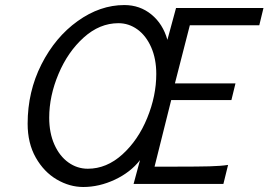

<svg xmlns="http://www.w3.org/2000/svg" viewBox="-20 -728 1063 760"><path d="M1006.3 -627.9H731.4L672.4 -397.9H912.1L896 -332H657.7L591.8 -68.4H679.7Q764.2 -68.4 809.3 -69.6Q854.5 -70.8 882.8 -75.2L864.3 0H508.8L534.2 -94.2Q496.6 -45.9 434.6 -16.8Q372.6 12.2 309.6 12.2Q255.4 12.2 204.6 -17.6Q153.8 -47.4 121.6 -104.2Q89.4 -161.1 89.4 -238.3Q89.4 -365.2 144 -473.1Q198.7 -581.1 287.4 -644.5Q376 -708 472.2 -708Q533.7 -708 579.3 -670.7Q625 -633.3 642.6 -570.3L676.8 -696.3H1022.9ZM598.6 -435.1Q598.6 -495.1 578.4 -541Q558.1 -586.9 523.9 -611.6Q489.7 -636.2 448.7 -636.2Q374.5 -636.2 311.5 -579.6Q248.5 -522.9 211.7 -435.5Q174.8 -348.1 174.8 -262.2Q174.8 -201.7 195.3 -155.8Q215.8 -109.9 250.7 -85Q285.6 -60.1 327.6 -60.1Q401.9 -60.1 464.4 -116.7Q526.9 -173.3 562.7 -261Q598.6 -348.6 598.6 -435.1Z"/></svg>

Font: Lesson One Light
Style: Italic
Weight: 300
Italic angle: -14°
Designer: But Ko, Victor Gaultney, Annie Olsen, Julie Remington, Don Collingsworth, Eric Hays, Becca Hirsbrunner
Version: Version 1.100